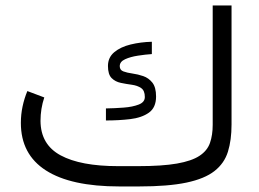

<svg xmlns="http://www.w3.org/2000/svg" viewBox="-20 -672 934 692"><path d="M477.5 -73.2Q564.5 -73.2 617.7 -82.5Q670.9 -91.8 699 -110.4Q727.1 -128.9 736.8 -157Q746.6 -185.1 746.6 -222.2V-652.3H814.5V-223.1Q814.5 -167 801.5 -125.2Q788.6 -83.5 753.2 -55.7Q717.8 -27.8 652.1 -13.9Q586.4 0 481 0H410.2Q235.4 0 145.3 -57.9Q55.2 -115.7 55.2 -229Q55.2 -259.3 61.3 -288.1Q67.4 -316.9 78.6 -343.8L139.6 -320.8Q126 -280.3 126 -236.3Q126.5 -150.9 198.5 -112.1Q270.5 -73.2 405.3 -73.2ZM361.8 -281.2Q393.6 -281.7 425.8 -284.2Q458 -286.6 480 -295.2Q502 -303.7 502 -322.3Q502 -345.7 488.5 -354.7Q475.1 -363.8 455.3 -366.5Q435.5 -369.1 415.5 -373.3Q395.5 -377.4 382.3 -390.6Q369.1 -403.8 369.1 -434.1Q369.1 -464.8 391.8 -483.9Q414.6 -502.9 450.9 -511.7Q487.3 -520.5 527.3 -521.5V-477.1Q504.4 -475.6 477.3 -471.4Q450.2 -467.3 430.9 -458.5Q411.6 -449.7 411.6 -433.6Q411.6 -419.4 424.8 -414.6Q438 -409.7 457.5 -407Q477.1 -404.3 496.3 -397.7Q515.6 -391.1 529.1 -374.3Q542.5 -357.4 542.5 -324.2Q542.5 -284.2 516.6 -265.9Q490.7 -247.6 449.5 -242.7Q408.2 -237.8 361.8 -237.8Z"/></svg>

Font: Vazir Light FD-UI
Style: Light-FD-UI
Weight: 300
Designer: Saber Rastikerdar
Foundry: Saber Rastikerdar
Version: Version 30.1.0